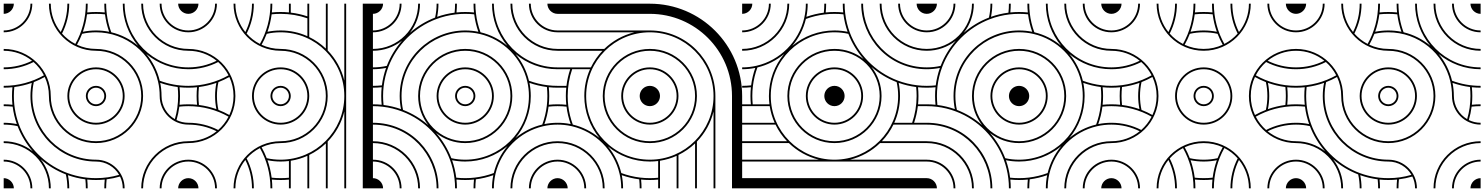

<svg xmlns="http://www.w3.org/2000/svg" viewBox="-20 -1020 8040 1040"><path d="M55 0C55 -30 30 -55 0 -55V0ZM1000 -55C970 -55 945 -30 945 0H1000ZM1000 -1000H945C945 -970 970 -945 1000 -945ZM55 -1000H0V-945C30 -945 55 -970 55 -1000ZM1000 -655C809.6 -655 655 -809.6 655 -1000H645C645 -913.4 676.1 -834 727.7 -772.3C686.3 -807 636.9 -832.4 582.7 -845.3C564.8 -893.5 555 -945.6 555 -1000H545C545 -984 545.8 -968.2 547.4 -952.6C531.8 -954.2 516 -955 500 -955C484 -955 468.1 -954.2 452.6 -952.6C454.2 -968.1 455 -984 455 -1000H445C445 -920.8 424.3 -846.5 388 -782.1C360.6 -796.2 336.2 -815.3 316 -838.2C340.9 -886.8 355 -941.8 355 -1000H345C345 -944.9 332.1 -892.8 309 -846.5C275.2 -888.6 255 -941.9 255 -1000H245C245 -859.2 359.2 -745 500 -745C635.2 -745 745 -635.2 745 -500C745 -364.8 635.2 -255 500 -255C364.8 -255 255 -364.8 255 -500C255 -640.8 140.8 -755 0 -755V-745C58.1 -745 111.4 -724.8 153.5 -691C107.2 -667.9 55.1 -655 0 -655V-645C58.2 -645 113.2 -659.1 161.8 -684C184.7 -663.8 203.8 -639.4 217.9 -612C153.5 -575.7 79.2 -555 0 -555V-545C16 -545 31.8 -545.8 47.4 -547.4C45.8 -531.9 45 -516 45 -500C45 -484 45.8 -468.1 47.4 -452.6C31.8 -454.2 16 -455 0 -455V-445C16.4 -445 32.7 -444.1 48.6 -442.4C52.8 -409.7 60.4 -378 71.1 -347.9C48.1 -352.5 24.3 -355 0 -355V-345C25.8 -345 51 -342.2 75.2 -336.8C94.6 -286.4 122.7 -240.3 157.6 -200.4C114.2 -234.6 59.5 -255 0 -255V-245C135.2 -245 245 -135.2 245 0H255C255 -59.5 234.6 -114.2 200.4 -157.6C240.3 -122.7 286.4 -94.6 336.8 -75.2C342.2 -51 345 -25.8 345 0H355C355 -24.3 352.5 -48.1 347.9 -71.1C378 -60.4 409.7 -52.8 442.4 -48.6C444.1 -32.7 445 -16.4 445 0H455C455 -16 454.2 -31.8 452.6 -47.4C468.1 -45.8 484 -45 500 -45C516 -45 531.9 -45.8 547.4 -47.4C545.8 -31.9 545 -16 545 0H555C555 -16.4 555.9 -32.7 557.6 -48.6C582.5 -51.8 606.7 -56.9 630.2 -63.9C639.7 -44.6 645 -22.9 645 0H655C655 -85.6 585.6 -155 500 -155C309.6 -155 155 -309.6 155 -500C155 -525.8 157.8 -551 163.2 -575.2C183.7 -583.1 203.4 -592.4 222.3 -603C236.9 -571.7 245 -536.8 245 -500C245 -359.2 359.2 -245 500 -245C640.8 -245 755 -359.2 755 -500C755 -640.8 640.8 -755 500 -755C463.2 -755 428.3 -763.1 397 -777.7C407.6 -796.6 416.9 -816.3 424.8 -836.8C449 -842.2 474.2 -845 500 -845C663.8 -845 801 -730.7 836.2 -577.6C842 -552.7 845 -526.7 845 -500C845 -414.4 914.4 -345 1000 -345V-355C977.1 -355 955.4 -360.3 936.1 -369.8C943.1 -393.3 948.2 -417.5 951.4 -442.4C967.3 -444.1 983.6 -445 1000 -445V-455C984 -455 968.1 -454.2 952.6 -452.6C954.2 -468.2 955 -484 955 -500C955 -516 954.2 -531.9 952.6 -547.4C968.1 -545.8 984 -545 1000 -545V-555C945.6 -555 893.5 -564.8 845.3 -582.7C832.4 -636.9 807 -686.3 772.3 -727.7C833.9 -676.1 913.4 -645 1000 -645ZM1000 -155C914.4 -155 845 -85.6 845 0H855C855 -80 920 -145 1000 -145ZM1000 -255C859.2 -255 745 -140.8 745 0H755C755 -135.2 864.8 -245 1000 -245ZM155 0C155 -85.6 85.6 -155 0 -155V-145C80 -145 145 -80 145 0ZM155 -1000H145C145 -920 80 -855 0 -855V-845C85.6 -845 155 -914.4 155 -1000ZM1000 -855C920 -855 855 -920 855 -1000H845C845 -914.4 914.4 -845 1000 -845ZM1000 -755C864.8 -755 755 -864.8 755 -1000H745C745 -859.2 859.2 -745 1000 -745ZM555 -500C555 -530.4 530.4 -555 500 -555C469.6 -555 445 -530.4 445 -500C445 -469.6 469.6 -445 500 -445C530.4 -445 555 -469.6 555 -500ZM545 -500C545 -475.2 524.8 -455 500 -455C475.2 -455 455 -475.2 455 -500C455 -524.8 475.2 -545 500 -545C524.8 -545 545 -524.8 545 -500ZM655 -500C655 -585.6 585.6 -655 500 -655C414.4 -655 345 -585.6 345 -500C345 -414.4 414.4 -345 500 -345C585.6 -345 655 -414.4 655 -500ZM645 -500C645 -420 580 -355 500 -355C420 -355 355 -420 355 -500C355 -580 420 -645 500 -645C580 -645 645 -580 645 -500ZM625.3 -72.9C585.6 -61.3 543.5 -55 500 -55C254.4 -55 55 -254.4 55 -500C55 -516.4 55.9 -532.7 57.6 -548.6C90.3 -552.8 122 -560.4 152.1 -571.1C147.5 -548.1 145 -524.3 145 -500C145 -304 304 -145 500 -145C553.5 -145 600.2 -116 625.3 -72.9ZM571.1 -847.9C548.1 -852.5 524.3 -855 500 -855C475.7 -855 451.9 -852.5 428.9 -847.9C439.6 -878 447.2 -909.7 451.4 -942.4C467.3 -944.1 483.6 -945 500 -945C516.4 -945 532.7 -944.1 548.6 -942.4C552.8 -909.7 560.4 -878 571.1 -847.9ZM945 -500C945 -456.5 938.7 -414.4 927.1 -374.7C884 -399.8 855 -446.5 855 -500C855 -524.3 852.5 -548.1 847.9 -571.1C878 -560.4 909.7 -552.8 942.4 -548.6C944.1 -532.7 945 -516.4 945 -500Z M1055 0C1055 -30.4 1030.4 -55 1000 -55V0ZM1055 -1000H1000V-945C1030.4 -945 1055 -969.6 1055 -1000ZM2000 -1000H1945V0H2000ZM1555 -500C1555 -530.4 1530.4 -555 1500 -555C1468.7 -555 1445 -530.2 1445 -500C1445 -469.6 1469.6 -445 1500 -445C1530.4 -445 1555 -469.6 1555 -500ZM1545 -500C1545 -475.2 1524.8 -455 1500 -455C1475.2 -455 1455 -475.2 1455 -500C1455 -525 1474.1 -545 1500 -545C1524.8 -545 1545 -524.8 1545 -500ZM1655 -500C1655 -585.6 1585.6 -655 1500 -655C1413.5 -655 1345 -585.5 1345 -500C1345 -414.4 1414.4 -345 1500 -345C1585.6 -345 1655 -414.4 1655 -500ZM1645 -500C1645 -420 1580 -355 1500 -355C1420 -355 1355 -420 1355 -500C1355 -580.1 1418.9 -645 1500 -645C1580 -645 1645 -580 1645 -500ZM1845 -500C1845 -309.6 1690.4 -155 1500 -155C1474.2 -155 1449 -157.8 1424.8 -163.2C1416.9 -183.7 1407.6 -203.4 1397 -222.3C1428.3 -236.9 1463.2 -245 1500 -245C1640.8 -245 1755 -359.2 1755 -500C1755 -640.8 1640.8 -755 1500 -755C1463.1 -755 1428.2 -763.1 1396.9 -777.5C1407.6 -796.5 1416.9 -816.3 1424.8 -836.8C1449 -842.2 1473.2 -845 1500 -845C1690.4 -845 1845 -690.4 1845 -500ZM1855 -1000H1845V-584C1829.9 -646.3 1798.2 -702.3 1755 -746.9V-1000H1745V-756.8C1718.6 -782.1 1688.2 -803.3 1655 -819.4V-1000H1645V-931.4C1616.2 -941.1 1586.1 -948 1555 -951.7V-1000H1545V-952.8C1530.2 -954.3 1515.2 -955 1500 -955C1483.1 -955 1468 -954.2 1452.6 -952.6C1454.2 -968.2 1455 -984 1455 -1000H1445C1445 -920.7 1424.3 -846.3 1387.9 -781.9C1360.5 -796 1336.1 -815.1 1315.9 -838C1340.9 -886.6 1355 -941.7 1355 -1000H1345C1345 -944.8 1332 -892.6 1308.9 -846.3C1275.1 -888.3 1255 -941.8 1255 -1000H1245C1245 -859.3 1358.2 -745 1500 -745C1635.2 -745 1745 -635.2 1745 -500C1745 -364.8 1635.2 -255 1500 -255C1359.2 -255 1245 -140.8 1245 0H1255C1255 -58.1 1275.2 -111.4 1309 -153.5C1332.1 -107.2 1345 -55.1 1345 0H1355C1355 -58.2 1340.9 -113.2 1316 -161.8C1336.2 -184.7 1360.6 -203.8 1388 -217.9C1424.3 -153.5 1445 -79.2 1445 0H1455C1455 -16 1454.2 -31.9 1452.6 -47.4C1468.1 -45.8 1484 -45 1500 -45C1515.2 -45 1530.2 -45.7 1545 -47.2V0H1555V-149.2C1586.6 -154.2 1616.8 -163.2 1645 -175.9V0H1655V-180.6C1688.2 -196.7 1718.6 -217.9 1745 -243.2V0H1755V-253.1C1798.2 -297.7 1829.9 -353.7 1845 -416V0H1855V-500ZM1545 -147.8V-57.2C1530.2 -55.8 1515.2 -55 1500 -55C1483.6 -55 1467.3 -55.9 1451.4 -57.6C1447.2 -90.3 1439.6 -122 1428.9 -152.1C1451.9 -147.5 1475.7 -145 1500 -145C1515.2 -145 1530.3 -146 1545 -147.8ZM1645 -920.8V-824.1C1600.7 -844 1551.6 -855 1500 -855C1474.8 -855 1451.7 -852.5 1428.9 -847.9C1439.6 -878 1447.2 -909.7 1451.4 -942.4C1467.2 -944.1 1482.6 -945 1500 -945C1550.8 -945 1599.5 -936.5 1645 -920.8ZM1155 -1000H1145C1145 -920 1080 -855 1000 -855V-845C1085.6 -845 1155 -914.4 1155 -1000ZM1155 0C1155 -85.6 1085.6 -155 1000 -155V-145C1080 -145 1145 -80 1145 0ZM1255 -500C1255 -640.8 1140.8 -755 1000 -755V-745C1058.1 -745 1111.4 -724.8 1153.4 -691C1107.2 -667.9 1055.1 -655 1000 -655V-645C1058.2 -645 1113.2 -659.1 1161.8 -684C1184.7 -663.8 1203.8 -639.4 1217.9 -612C1153.5 -575.7 1079.2 -555 1000 -555V-545C1016 -545 1031.9 -545.8 1047.4 -547.4C1045.8 -531.9 1045 -516 1045 -500C1045 -484 1045.8 -468.1 1047.4 -452.6C1031.9 -454.2 1016 -455 1000 -455V-445C1079.2 -445 1153.5 -424.3 1217.9 -388C1203.8 -360.6 1184.7 -336.2 1161.8 -316C1113.2 -340.9 1058.2 -355 1000 -355V-345C1055.1 -345 1107.2 -332.1 1153.4 -309C1111.4 -275.2 1058.1 -255 1000 -255V-245C1140.8 -245 1255 -359.2 1255 -500ZM1245 -500C1245 -463.2 1236.9 -428.3 1222.3 -397C1203.4 -407.6 1183.7 -416.9 1163.2 -424.8C1157.8 -449 1155 -474.2 1155 -500C1155 -525.8 1157.8 -551 1163.2 -575.2C1183.7 -583.1 1203.4 -592.4 1222.3 -603C1236.9 -571.7 1245 -536.8 1245 -500ZM1152.1 -571.1C1147.5 -548.1 1145 -524.3 1145 -500C1145 -475.7 1147.5 -451.9 1152.1 -428.9C1122 -439.6 1090.3 -447.2 1057.6 -451.4C1055.9 -467.3 1055 -483.6 1055 -500C1055 -516.4 1055.9 -532.7 1057.6 -548.6C1090.3 -552.8 1122 -560.4 1152.1 -571.1Z M2945 -1000C2945 -970 2970 -945 3000 -945V-1000ZM2000 -945C2030 -945 2055 -970 2055 -1000H2000ZM2000 0H2055C2055 -30 2030 -55 2000 -55ZM2945 0H3000V-55C2970 -55 2945 -30 2945 0ZM2000 -445C2018 -445 2035.3 -444 2052.5 -441.9C2088.9 -437.6 2124 -429 2157.2 -416.4C2282.2 -369.2 2373.6 -270.5 2416.4 -157.2C2429 -124 2437.6 -88.9 2441.9 -52.5C2444 -35.3 2445 -18 2445 0H2455C2455 -16 2454.2 -31.9 2452.6 -47.4C2468.1 -45.8 2484 -45 2500 -45C2516 -45 2531.9 -45.8 2547.4 -47.4C2545.8 -31.9 2545 -16 2545 0H2555C2555 -16 2555.9 -32.7 2557.6 -48.6C2590.3 -52.8 2622 -60.4 2652.1 -71.1C2646.6 -44 2645 -22 2645 0H2655C2655 -23 2656.9 -47.4 2663.8 -77.8C2693.7 -205.7 2794.2 -306.7 2922.2 -336.2C2947.2 -342 2973 -345 3000 -345V-355C2976 -355 2951.9 -352.5 2928.9 -347.9C2939.6 -378 2947.2 -409.7 2951.4 -442.4C2967.3 -444.1 2984 -445 3000 -445V-455C2984 -455 2968.1 -454.2 2952.6 -452.6C2954.2 -468.1 2955 -484 2955 -500C2955 -516 2954.2 -531.9 2952.6 -547.4C2968.1 -545.8 2984 -545 3000 -545V-555C2982 -555 2964.7 -556 2947.5 -558.1C2912 -562.3 2877.8 -570.6 2845.3 -582.7C2832.4 -636.7 2807.1 -686 2772.6 -727.3C2833.5 -676.2 2912 -645 3000 -645V-655C2805 -655 2655 -815 2655 -1000H2645C2645 -915 2675.8 -834.5 2727.9 -772.1C2686.5 -806.9 2637 -832.3 2582.7 -845.3C2570.6 -877.8 2562.3 -912 2558.1 -947.5C2556 -964.7 2555 -982 2555 -1000H2545C2545 -984 2545.8 -968.1 2547.4 -952.6C2531.9 -954.2 2516 -955 2500 -955C2484 -955 2468.1 -954.2 2452.6 -952.6C2454.2 -968.1 2455 -984 2455 -1000H2445C2445 -984 2444.1 -967.3 2442.4 -951.4C2409.7 -947.2 2378 -939.6 2347.9 -928.9C2352.5 -951.9 2355 -976 2355 -1000H2345C2345 -974 2342.2 -949 2336.8 -924.8C2286.4 -905.4 2240.3 -877.3 2200.4 -842.4C2234.6 -885.8 2255 -941 2255 -1000H2245C2245 -865 2135 -755 2000 -755V-745C2059 -745 2114.2 -765.4 2157.6 -799.6C2122.7 -759.7 2094.6 -713.6 2075.2 -663.2C2051 -657.8 2026 -655 2000 -655V-645C2024 -645 2048.1 -647.5 2071.1 -652.1C2060.4 -622 2052.8 -590.3 2048.6 -557.6C2032.7 -555.9 2016 -555 2000 -555V-545C2016 -545 2031.9 -545.8 2047.4 -547.4C2045.8 -531.9 2045 -516 2045 -500C2045 -484 2045.8 -468.1 2047.4 -452.6C2031.9 -454.2 2016 -455 2000 -455ZM2845 -1000C2845 -914 2914 -845 3000 -845V-855C2920 -855 2855 -920 2855 -1000ZM2745 -1000C2745 -859 2859 -745 3000 -745V-755C2865 -755 2755 -865 2755 -1000ZM2000 -845C2086 -845 2155 -914 2155 -1000H2145C2145 -920 2080 -855 2000 -855ZM2000 -145C2080 -145 2145 -80 2145 0H2155C2155 -86 2086 -155 2000 -155ZM2000 -245C2135 -245 2245 -135 2245 0H2255C2255 -141 2141 -255 2000 -255ZM2000 -345C2200 -345 2345 -181 2345 0H2355C2355 -187 2206 -355 2000 -355ZM2845 0H2855C2855 -80 2920 -145 3000 -145V-155C2914 -155 2845 -86 2845 0ZM2745 0H2755C2755 -135 2865 -245 3000 -245V-255C2859 -255 2745 -141 2745 0ZM2455 -500C2455 -524.8 2475.2 -545 2500 -545C2524.8 -545 2545 -524.8 2545 -500C2545 -475.2 2524.8 -455 2500 -455C2475.2 -455 2455 -475.2 2455 -500ZM2445 -500C2445 -469.6 2469.6 -445 2500 -445C2530.4 -445 2555 -469.6 2555 -500C2555 -530.4 2530.4 -555 2500 -555C2469.6 -555 2445 -530.4 2445 -500ZM2355 -500C2355 -580 2420 -645 2500 -645C2580 -645 2645 -580 2645 -500C2645 -420 2580 -355 2500 -355C2420 -355 2355 -420 2355 -500ZM2345 -500C2345 -414.4 2414.4 -345 2500 -345C2585.6 -345 2655 -414.4 2655 -500C2655 -585.6 2585.6 -655 2500 -655C2414.4 -655 2345 -585.6 2345 -500ZM2255 -500C2255 -635.2 2364.8 -745 2500 -745C2635.2 -745 2745 -635.2 2745 -500C2745 -364.8 2635.2 -255 2500 -255C2364.8 -255 2255 -364.8 2255 -500ZM2155 -500C2155 -695.4 2314.5 -845 2500 -845C2526.8 -845 2552.8 -842 2577.8 -836.2C2705.8 -806.7 2806.7 -705.8 2836.2 -577.8C2842 -552.8 2845 -526.8 2845 -500C2845 -304.6 2685.5 -155 2500 -155C2474.2 -155 2449 -157.8 2424.8 -163.2C2405.9 -212.4 2377.9 -258.9 2342.2 -299.7C2385.6 -265.5 2440.4 -245 2500 -245C2640.8 -245 2755 -359.2 2755 -500C2755 -640.8 2640.8 -755 2500 -755C2359.2 -755 2245 -640.8 2245 -500C2245 -440.5 2265.4 -385.8 2299.6 -342.4C2260.4 -376.7 2214.6 -405 2163.2 -424.8C2157.8 -449 2155 -474.2 2155 -500ZM2772.4 -272.3C2823.6 -333.2 2855 -412.1 2855 -500C2855 -524.3 2852.5 -548.1 2847.9 -571.1C2878 -560.4 2909.7 -552.8 2942.4 -548.6C2944.1 -532.7 2945 -516.4 2945 -500C2945 -482.2 2944 -464.7 2941.9 -447.5C2937.7 -412 2929.4 -377.8 2917.3 -345.3C2863.1 -332.4 2813.7 -306.9 2772.4 -272.3ZM2428.9 -152.1C2451.9 -147.5 2475.7 -145 2500 -145C2585.7 -145 2666 -176 2728.5 -228.4C2693.5 -186.9 2667.9 -137.2 2654.7 -82.7C2622.2 -70.6 2588 -62.3 2552.5 -58.1C2535.3 -56 2517.8 -55 2500 -55C2483.6 -55 2467.3 -55.9 2451.4 -57.6C2447.2 -90.3 2439.6 -122 2428.9 -152.1ZM2055 -500C2055 -517.8 2056 -535.3 2058.1 -552.5C2062.4 -588.9 2071 -624 2083.6 -657.2C2128.7 -776.4 2223.6 -871.3 2342.8 -916.4C2376 -929 2411.1 -937.6 2447.5 -941.9C2464.7 -944 2482.2 -945 2500 -945C2516.4 -945 2532.7 -944.1 2548.6 -942.4C2552.8 -909.7 2560.4 -878 2571.1 -847.9C2548.1 -852.5 2524.3 -855 2500 -855C2309.1 -855 2145 -701 2145 -500C2145 -475.7 2147.5 -451.9 2152.1 -428.9C2122 -439.6 2090.3 -447.2 2057.6 -451.4C2055.9 -467.3 2055 -483.6 2055 -500Z M3000 -55V0H3055C3055 -30 3030 -55 3000 -55ZM3000 -855V-845H3416C3353.7 -829.9 3297.7 -798.2 3253.1 -755H3000V-745H3243.2C3217.9 -718.6 3196.7 -688.2 3180.6 -655H3000V-645H3068.6C3058.9 -616.2 3052 -586.1 3048.3 -555H3000V-545H3047.2C3045.7 -530.2 3045 -515.2 3045 -500C3045 -483.1 3045.8 -468 3047.4 -452.6C3031.8 -454.2 3016 -455 3000 -455V-445C3016.4 -445 3032.7 -444.1 3048.6 -442.4C3052.8 -409.7 3060.4 -378 3071.1 -347.9C3044 -353.4 3021.7 -355 3000 -355V-345C3023.3 -345 3047.4 -343.1 3077.8 -336.2C3205.7 -306.3 3306.7 -205.8 3336.2 -77.8C3342 -52.8 3345 -26.8 3345 0H3355C3355 -24.3 3352.5 -48.1 3347.9 -71.1C3378 -60.4 3409.7 -52.8 3442.4 -48.6C3444.1 -32.7 3445 -16.4 3445 0H3455C3455 -16 3454.2 -31.9 3452.6 -47.4C3468.1 -45.8 3484 -45 3500 -45C3515.2 -45 3530.2 -45.7 3545 -47.2V0H3555V-149.2C3586.6 -154.2 3616.8 -163.2 3645 -175.9V0H3655V-180.6C3688.2 -196.7 3718.6 -217.9 3745 -243.2V0H3755V-253.1C3798.2 -297.7 3829.9 -353.7 3845 -416V0H3855V-500C3855 -696 3696 -855 3500 -855ZM3000 -155V-145C3080 -145 3145 -80 3145 0H3155C3155 -85.6 3085.6 -155 3000 -155ZM3000 -255V-245C3135.2 -245 3245 -135.2 3245 0H3255C3255 -140.8 3140.8 -255 3000 -255ZM3500 -555C3469.6 -555 3445 -530.4 3445 -500C3445 -469.6 3469.6 -445 3500 -445C3530.4 -445 3555 -469.6 3555 -500C3555 -530.4 3530.4 -555 3500 -555ZM3500 -655C3414.4 -655 3345 -585.6 3345 -500C3345 -414.4 3414.4 -345 3500 -345C3585.6 -345 3655 -414.4 3655 -500C3655 -585.6 3585.6 -655 3500 -655ZM3500 -645C3580 -645 3645 -580 3645 -500C3645 -420 3580 -355 3500 -355C3420 -355 3355 -420 3355 -500C3355 -580 3420 -645 3500 -645ZM3500 -755C3359.2 -755 3245 -640.8 3245 -500C3245 -359.2 3359.2 -245 3500 -245C3640.8 -245 3755 -359.2 3755 -500C3755 -640.8 3640.8 -755 3500 -755ZM3500 -745C3635.2 -745 3745 -635.2 3745 -500C3745 -364.8 3635.2 -255 3500 -255C3364.8 -255 3255 -364.8 3255 -500C3255 -635.2 3364.8 -745 3500 -745ZM3000 -1000V-945H3500C3745.6 -945 3945 -745.6 3945 -500V0H4000V-500C4000 -776 3776 -1000 3500 -1000ZM3273.1 -226.6C3334 -175.9 3412.5 -145 3500 -145C3515.2 -145 3530.3 -146 3545 -147.8V-57.2C3530.2 -55.8 3515.2 -55 3500 -55C3482.2 -55 3464.7 -56 3447.5 -58.1C3412 -62.3 3377.8 -70.6 3345.3 -82.7C3332.5 -136.5 3307.4 -185.4 3273.1 -226.6ZM3079.2 -645H3175.9C3156 -600.7 3145 -551.6 3145 -500C3145 -414.5 3175.6 -334.7 3227.3 -272.4C3186 -306.9 3136.7 -332.2 3082.7 -345.3C3070.6 -377.8 3062.3 -412 3058.1 -447.5C3056 -464.7 3055 -481.2 3055 -500C3055 -550.8 3063.5 -599.5 3079.2 -645ZM3500 -845C3690.4 -845 3845 -690.4 3845 -500C3845 -309.6 3690.4 -155 3500 -155C3304.6 -155 3155 -313.5 3155 -500C3155 -690.4 3309.6 -845 3500 -845Z M4000 -945C4030.4 -945 4055 -969.6 4055 -1000H4000ZM5000 -945V-1000H4945C4945 -969.6 4969.6 -945 5000 -945ZM5000 -145V-155H4584C4646.3 -170.1 4702.3 -201.8 4746.9 -245H5000V-255H4756.8C4782.1 -281.4 4803.3 -311.8 4819.4 -345H5000V-355H4931.4C4941.1 -383.8 4948 -413.9 4951.7 -445H5000V-455H4952.8C4954.3 -469.8 4955 -484.8 4955 -500C4955 -516 4954.2 -531.9 4952.6 -547.4C4968.1 -545.8 4984 -545 5000 -545V-555C4982.2 -555 4964.7 -556 4947.5 -558.1C4911.1 -562.4 4876 -571 4842.8 -583.6C4717.8 -630.8 4626.4 -729.5 4583.6 -842.8C4571 -876 4562.4 -911.1 4558.1 -947.5C4556 -964.7 4555 -982.2 4555 -1000H4545C4545 -984 4545.8 -968.1 4547.4 -952.6C4531.9 -954.2 4516 -955 4500 -955C4484 -955 4468.1 -954.2 4452.6 -952.6C4454.2 -968.1 4455 -984 4455 -1000H4445C4445 -983.6 4444.1 -967.3 4442.4 -951.4C4409.7 -947.2 4378 -939.6 4347.9 -928.9C4353.4 -956 4355 -978.3 4355 -1000H4345C4345 -976.7 4343.1 -952.6 4336.2 -922.2C4306.3 -794.3 4205.8 -693.3 4077.8 -663.8C4052.8 -658 4026.8 -655 4000 -655V-645C4024.3 -645 4048.1 -647.5 4071.1 -652.1C4060.4 -622 4052.8 -590.3 4048.6 -557.6C4032.7 -555.9 4016.4 -555 4000 -555V-545C4016 -545 4031.9 -545.8 4047.4 -547.4C4045.8 -531.9 4045 -516 4045 -500C4045 -484.8 4045.7 -469.8 4047.2 -455H4000V-445H4149.2C4154.2 -413.4 4163.2 -383.2 4175.9 -355H4000V-345H4180.6C4196.7 -311.8 4217.9 -281.4 4243.2 -255H4000V-245H4253.1C4297.7 -201.8 4353.7 -170.1 4416 -155H4000V-145H4500ZM5000 0V-55H4000V0ZM5000 -845V-855C4920 -855 4855 -920 4855 -1000H4845C4845 -914.4 4914.4 -845 5000 -845ZM5000 -745V-755C4864.8 -755 4755 -864.8 4755 -1000H4745C4745 -859.2 4859.2 -745 5000 -745ZM5000 -645V-655C4799.9 -655 4655 -818.8 4655 -1000H4645C4645 -813.5 4794.1 -645 5000 -645ZM4000 -845C4085.6 -845 4155 -914.4 4155 -1000H4145C4145 -920 4080 -855 4000 -855ZM4000 -745C4140.8 -745 4255 -859.2 4255 -1000H4245C4245 -864.8 4135.2 -755 4000 -755ZM4500 -445C4530.4 -445 4555 -469.6 4555 -500C4555 -530.4 4530.4 -555 4500 -555C4469.6 -555 4445 -530.4 4445 -500C4445 -469.6 4469.6 -445 4500 -445ZM4500 -345C4585.6 -345 4655 -414.4 4655 -500C4655 -585.6 4585.6 -655 4500 -655C4414.4 -655 4345 -585.6 4345 -500C4345 -414.4 4414.4 -345 4500 -345ZM4500 -355C4420 -355 4355 -420 4355 -500C4355 -580 4420 -645 4500 -645C4580 -645 4645 -580 4645 -500C4645 -420 4580 -355 4500 -355ZM4500 -155C4309.6 -155 4155 -309.6 4155 -500C4155 -695.4 4314.5 -845 4500 -845C4525.8 -845 4551 -842.2 4575.2 -836.8C4594.1 -787.6 4622.1 -741.1 4657.8 -700.3C4614.4 -734.5 4559.6 -755 4500 -755C4359.2 -755 4245 -640.8 4245 -500C4245 -359.2 4359.2 -245 4500 -245C4640.8 -245 4755 -359.2 4755 -500C4755 -559.5 4734.6 -614.2 4700.4 -657.6C4739.6 -623.3 4785.4 -595 4836.8 -575.2C4842.2 -551 4845 -525.8 4845 -500C4845 -309.6 4690.4 -155 4500 -155ZM4500 -255C4364.8 -255 4255 -364.8 4255 -500C4255 -635.2 4364.8 -745 4500 -745C4635.2 -745 4745 -635.2 4745 -500C4745 -364.8 4635.2 -255 4500 -255ZM4271.5 -771.6C4306.5 -813.1 4332.1 -862.8 4345.3 -917.3C4377.8 -929.4 4412 -937.7 4447.5 -941.9C4464.7 -944 4482.2 -945 4500 -945C4516.4 -945 4532.7 -944.1 4548.6 -942.4C4552.8 -909.7 4560.4 -878 4571.1 -847.9C4548.1 -852.5 4524.3 -855 4500 -855C4414.3 -855 4334 -824 4271.5 -771.6ZM4147.8 -455H4057.2C4055.8 -469.8 4055 -484.8 4055 -500C4055 -517.8 4056 -535.3 4058.1 -552.5C4062.3 -588 4070.6 -622.2 4082.7 -654.7C4136.9 -667.6 4186.3 -693.1 4227.6 -727.7C4176.4 -666.8 4145 -587.9 4145 -500C4145 -484.8 4146 -469.7 4147.8 -455ZM4920.8 -355H4824.1C4844 -399.3 4855 -448.4 4855 -500C4855 -524.3 4852.5 -548.1 4847.9 -571.1C4878 -560.4 4909.7 -552.8 4942.4 -548.6C4944.1 -532.7 4945 -516.4 4945 -500C4945 -449.2 4936.5 -400.5 4920.8 -355Z M5945 -1000C5945 -970 5970 -945 6000 -945V-1000ZM5000 -945C5030 -945 5055 -970 5055 -1000H5000ZM5000 0H5055C5055 -30 5030 -55 5000 -55ZM5945 0H6000V-55C5970 -55 5945 -30 5945 0ZM5000 -445C5018 -445 5035.3 -444 5052.5 -441.9C5088.9 -437.6 5124 -429 5157.2 -416.4C5282.2 -369.2 5373.6 -270.5 5416.4 -157.2C5429 -124 5437.6 -88.9 5441.9 -52.5C5444 -35.3 5445 -18 5445 0H5455C5455 -16 5454.2 -31.9 5452.6 -47.4C5468.1 -45.8 5484 -45 5500 -45C5516 -45 5531.9 -45.8 5547.4 -47.4C5545.8 -31.9 5545 -16 5545 0H5555C5555 -16 5555.9 -32.7 5557.6 -48.6C5590.3 -52.8 5622 -60.4 5652.1 -71.1C5646.6 -44 5645 -22 5645 0H5655C5655 -23 5656.9 -47.4 5663.8 -77.8C5693.7 -205.7 5794.2 -306.7 5922.2 -336.2C5947.2 -342 5973 -345 6000 -345V-355C5976 -355 5951.9 -352.5 5928.9 -347.9C5939.6 -378 5947.2 -409.7 5951.4 -442.4C5967.3 -444.1 5984 -445 6000 -445V-455C5984 -455 5968.1 -454.2 5952.6 -452.6C5954.2 -468.1 5955 -484 5955 -500C5955 -516 5954.2 -531.9 5952.6 -547.4C5968.1 -545.8 5984 -545 6000 -545V-555C5982 -555 5964.7 -556 5947.5 -558.1C5912 -562.3 5877.8 -570.6 5845.3 -582.7C5832.4 -636.7 5807.1 -686 5772.6 -727.3C5833.5 -676.2 5912 -645 6000 -645V-655C5805 -655 5655 -815 5655 -1000H5645C5645 -915 5675.8 -834.5 5727.9 -772.1C5686.5 -806.9 5637 -832.3 5582.7 -845.3C5570.6 -877.8 5562.3 -912 5558.1 -947.5C5556 -964.7 5555 -982 5555 -1000H5545C5545 -984 5545.8 -968.1 5547.4 -952.6C5531.9 -954.2 5516 -955 5500 -955C5484 -955 5468.1 -954.2 5452.6 -952.6C5454.2 -968.1 5455 -984 5455 -1000H5445C5445 -984 5444.1 -967.3 5442.4 -951.4C5409.7 -947.2 5378 -939.6 5347.9 -928.9C5352.5 -951.9 5355 -976 5355 -1000H5345C5345 -974 5342.2 -949 5336.8 -924.8C5286.4 -905.4 5240.3 -877.3 5200.4 -842.4C5234.6 -885.8 5255 -941 5255 -1000H5245C5245 -865 5135 -755 5000 -755V-745C5059 -745 5114.2 -765.4 5157.6 -799.6C5122.7 -759.7 5094.6 -713.6 5075.2 -663.2C5051 -657.8 5026 -655 5000 -655V-645C5024 -645 5048.1 -647.5 5071.1 -652.1C5060.4 -622 5052.8 -590.3 5048.6 -557.6C5032.7 -555.9 5016 -555 5000 -555V-545C5016 -545 5031.9 -545.8 5047.4 -547.4C5045.8 -531.9 5045 -516 5045 -500C5045 -484 5045.8 -468.1 5047.4 -452.6C5031.9 -454.2 5016 -455 5000 -455ZM5845 -1000C5845 -914 5914 -845 6000 -845V-855C5920 -855 5855 -920 5855 -1000ZM5745 -1000C5745 -859 5859 -745 6000 -745V-755C5865 -755 5755 -865 5755 -1000ZM5000 -845C5086 -845 5155 -914 5155 -1000H5145C5145 -920 5080 -855 5000 -855ZM5000 -145C5080 -145 5145 -80 5145 0H5155C5155 -86 5086 -155 5000 -155ZM5000 -245C5135 -245 5245 -135 5245 0H5255C5255 -141 5141 -255 5000 -255ZM5000 -345C5200 -345 5345 -181 5345 0H5355C5355 -187 5206 -355 5000 -355ZM5845 0H5855C5855 -80 5920 -145 6000 -145V-155C5914 -155 5845 -86 5845 0ZM5745 0H5755C5755 -135 5865 -245 6000 -245V-255C5859 -255 5745 -141 5745 0ZM5445 -500C5445 -469.6 5469.6 -445 5500 -445C5530.4 -445 5555 -469.6 5555 -500C5555 -530.4 5530.4 -555 5500 -555C5469.6 -555 5445 -530.4 5445 -500ZM5355 -500C5355 -580 5420 -645 5500 -645C5580 -645 5645 -580 5645 -500C5645 -420 5580 -355 5500 -355C5420 -355 5355 -420 5355 -500ZM5345 -500C5345 -414.4 5414.4 -345 5500 -345C5585.6 -345 5655 -414.4 5655 -500C5655 -585.6 5585.6 -655 5500 -655C5414.4 -655 5345 -585.6 5345 -500ZM5255 -500C5255 -635.2 5364.8 -745 5500 -745C5635.2 -745 5745 -635.2 5745 -500C5745 -364.8 5635.2 -255 5500 -255C5364.8 -255 5255 -364.8 5255 -500ZM5155 -500C5155 -695.4 5314.5 -845 5500 -845C5526.8 -845 5552.8 -842 5577.8 -836.2C5705.8 -806.7 5806.7 -705.8 5836.2 -577.8C5842 -552.8 5845 -526.8 5845 -500C5845 -304.6 5685.5 -155 5500 -155C5474.2 -155 5449 -157.8 5424.8 -163.2C5405.9 -212.4 5377.9 -258.9 5342.2 -299.7C5385.6 -265.5 5440.4 -245 5500 -245C5640.8 -245 5755 -359.2 5755 -500C5755 -640.8 5640.8 -755 5500 -755C5359.2 -755 5245 -640.8 5245 -500C5245 -440.5 5265.4 -385.8 5299.6 -342.4C5260.4 -376.7 5214.6 -405 5163.2 -424.8C5157.8 -449 5155 -474.2 5155 -500ZM5772.4 -272.3C5823.6 -333.2 5855 -412.1 5855 -500C5855 -524.3 5852.5 -548.1 5847.9 -571.1C5878 -560.4 5909.7 -552.8 5942.4 -548.6C5944.1 -532.7 5945 -516.4 5945 -500C5945 -482.2 5944 -464.7 5941.9 -447.5C5937.7 -412 5929.4 -377.8 5917.3 -345.3C5863.1 -332.4 5813.7 -306.9 5772.4 -272.3ZM5428.9 -152.1C5451.9 -147.5 5475.7 -145 5500 -145C5585.7 -145 5666 -176 5728.5 -228.4C5693.5 -186.9 5667.9 -137.2 5654.7 -82.7C5622.2 -70.6 5588 -62.3 5552.5 -58.1C5535.3 -56 5517.8 -55 5500 -55C5483.6 -55 5467.3 -55.9 5451.4 -57.6C5447.2 -90.3 5439.6 -122 5428.9 -152.1ZM5055 -500C5055 -517.8 5056 -535.3 5058.1 -552.5C5062.4 -588.9 5071 -624 5083.6 -657.2C5128.7 -776.4 5223.6 -871.3 5342.8 -916.4C5376 -929 5411.1 -937.6 5447.5 -941.9C5464.7 -944 5482.2 -945 5500 -945C5516.4 -945 5532.7 -944.1 5548.6 -942.4C5552.8 -909.7 5560.4 -878 5571.1 -847.9C5548.1 -852.5 5524.3 -855 5500 -855C5309.1 -855 5145 -701 5145 -500C5145 -475.7 5147.5 -451.9 5152.1 -428.9C5122 -439.6 5090.3 -447.2 5057.6 -451.4C5055.9 -467.3 5055 -483.6 5055 -500Z M6945 -1000C6945 -970 6970 -945 7000 -945V-1000ZM6000 -945C6030 -945 6055 -970 6055 -1000H6000ZM6000 0H6055C6055 -30 6030 -55 6000 -55ZM6945 0H7000V-55C6970 -55 6945 -30 6945 0ZM6245 0H6255C6255 -58.1 6275.2 -111.4 6309 -153.5C6332.1 -107.2 6345 -55.1 6345 0H6355C6355 -58.2 6340.9 -113.2 6316 -161.8C6336.2 -184.7 6360.6 -203.8 6388 -217.9C6424.3 -153.5 6445 -79.2 6445 0H6455C6455 -16 6454.2 -31.9 6452.6 -47.4C6468.1 -45.8 6484 -45 6500 -45C6516.9 -45 6532 -45.8 6547.4 -47.4C6545.8 -31.8 6545 -16 6545 0H6555C6555 -79.3 6575.7 -153.6 6612.1 -218.1C6639.5 -204 6663.9 -184.9 6684.1 -162C6659.1 -113.4 6645 -58.3 6645 0H6655C6655 -55.2 6668 -107.4 6691.1 -153.7C6724.9 -111.7 6745 -58.2 6745 0H6755C6755 -140.7 6641.8 -255 6500 -255C6359.2 -255 6245 -140.8 6245 0ZM6845 0H6855C6855 -80 6920 -145 7000 -145V-155C6914.4 -155 6845 -85.6 6845 0ZM6000 -145C6080 -145 6145 -80 6145 0H6155C6155 -85.6 6085.6 -155 6000 -155ZM6245 -1000C6245 -859.3 6358.2 -745 6500 -745C6640.8 -745 6755 -859.2 6755 -1000H6745C6745 -941.9 6724.8 -888.6 6691 -846.5C6667.9 -892.8 6655 -944.9 6655 -1000H6645C6645 -941.8 6659.1 -886.8 6684 -838.2C6663.8 -815.3 6639.4 -796.2 6612 -782.1C6575.7 -846.5 6555 -920.8 6555 -1000H6545C6545 -984 6545.8 -968.1 6547.4 -952.6C6531.9 -954.2 6516 -955 6500 -955C6483.1 -955 6468 -954.2 6452.6 -952.6C6454.2 -968.2 6455 -984 6455 -1000H6445C6445 -920.7 6424.3 -846.3 6387.9 -781.9C6360.5 -796 6336.1 -815.1 6315.9 -838C6340.9 -886.6 6355 -941.7 6355 -1000H6345C6345 -944.8 6332 -892.6 6308.9 -846.3C6275.1 -888.3 6255 -941.8 6255 -1000ZM6000 -845C6085.6 -845 6155 -914.4 6155 -1000H6145C6145 -920 6080 -855 6000 -855ZM6845 -1000C6845 -914.4 6914.4 -845 7000 -845V-855C6920 -855 6855 -920 6855 -1000ZM6000 -245C6140.8 -245 6255 -359.2 6255 -500C6255 -640.8 6140.8 -755 6000 -755V-745C6058.1 -745 6111.4 -724.8 6153.4 -691C6107.2 -667.9 6055.1 -655 6000 -655V-645C6058.2 -645 6113.2 -659.1 6161.8 -684C6184.7 -663.8 6203.8 -639.4 6217.9 -612C6153.5 -575.7 6079.2 -555 6000 -555V-545C6016 -545 6031.9 -545.8 6047.4 -547.4C6045.8 -531.8 6045 -516 6045 -500C6045 -484 6045.8 -468.1 6047.4 -452.6C6031.9 -454.2 6016 -455 6000 -455V-445C6079.2 -445 6153.5 -424.3 6217.9 -388C6203.8 -360.6 6184.7 -336.2 6161.8 -316C6113.2 -340.9 6058.2 -355 6000 -355V-345C6055.1 -345 6107.2 -332.1 6153.4 -309C6111.4 -275.2 6058.1 -255 6000 -255ZM6745 -500C6745 -359.2 6859.2 -245 7000 -245V-255C6941.9 -255 6888.6 -275.2 6846.5 -309C6892.8 -332.1 6944.9 -345 7000 -345V-355C6941.8 -355 6886.8 -340.9 6838.2 -316C6815.3 -336.2 6796.2 -360.6 6782.1 -388C6846.5 -424.3 6920.8 -445 7000 -445V-455C6984 -455 6968.1 -454.2 6952.6 -452.6C6954.2 -468.1 6955 -484 6955 -500C6955 -516 6954.2 -531.8 6952.6 -547.4C6968.1 -545.8 6984 -545 7000 -545V-555C6920.8 -555 6846.5 -575.7 6782.1 -612C6796.2 -639.4 6815.3 -663.8 6838.2 -684C6886.8 -659.1 6941.8 -645 7000 -645V-655C6944.9 -655 6892.8 -667.9 6846.5 -691C6888.6 -724.8 6941.9 -745 7000 -745V-755C6859.2 -755 6745 -640.8 6745 -500ZM6455 -500C6455 -525 6474.1 -545 6500 -545C6524.8 -545 6545 -524.8 6545 -500C6545 -475 6525.9 -455 6500 -455C6475.2 -455 6455 -475.2 6455 -500ZM6445 -500C6445 -469.6 6469.6 -445 6500 -445C6531.3 -445 6555 -469.8 6555 -500C6555 -530.4 6530.4 -555 6500 -555C6468.7 -555 6445 -530.2 6445 -500ZM6355 -500C6355 -580.1 6418.9 -645 6500 -645C6580 -645 6645 -580 6645 -500C6645 -419.9 6581.1 -355 6500 -355C6420 -355 6355 -420 6355 -500ZM6345 -500C6345 -414.4 6414.4 -345 6500 -345C6586.5 -345 6655 -414.5 6655 -500C6655 -585.6 6585.6 -655 6500 -655C6413.5 -655 6345 -585.5 6345 -500ZM6428.9 -152.1C6451.9 -147.5 6475.7 -145 6500 -145C6525.2 -145 6548.3 -147.5 6571.1 -152.1C6560.4 -122 6552.8 -90.3 6548.6 -57.6C6532.8 -55.9 6517.4 -55 6500 -55C6483.6 -55 6467.3 -55.9 6451.4 -57.6C6447.2 -90.3 6439.6 -122 6428.9 -152.1ZM6397 -222.3C6428.3 -236.9 6463.2 -245 6500 -245C6536.9 -245 6571.8 -236.9 6603.1 -222.5C6592.4 -203.5 6583.1 -183.7 6575.2 -163.2C6551 -157.8 6526.8 -155 6500 -155C6474.2 -155 6449 -157.8 6424.8 -163.2C6416.9 -183.7 6407.6 -203.4 6397 -222.3ZM6055 -500C6055 -516.4 6055.9 -532.7 6057.6 -548.6C6090.3 -552.8 6122 -560.4 6152.1 -571.1C6147.5 -548.1 6145 -524.3 6145 -500C6145 -475.7 6147.5 -451.9 6152.1 -428.9C6122 -439.6 6090.3 -447.2 6057.6 -451.4C6055.9 -467.3 6055 -483.6 6055 -500ZM6155 -500C6155 -525.8 6157.8 -551 6163.2 -575.2C6183.7 -583.1 6203.4 -592.4 6222.3 -603C6236.9 -571.7 6245 -536.8 6245 -500C6245 -463.2 6236.9 -428.3 6222.3 -397C6203.4 -407.6 6183.7 -416.9 6163.2 -424.8C6157.8 -449 6155 -474.2 6155 -500ZM6428.9 -847.9C6439.6 -878 6447.2 -909.7 6451.4 -942.4C6467.2 -944.1 6482.6 -945 6500 -945C6516.4 -945 6532.7 -944.1 6548.6 -942.4C6552.8 -909.7 6560.4 -878 6571.1 -847.9C6548.1 -852.5 6524.3 -855 6500 -855C6474.8 -855 6451.7 -852.5 6428.9 -847.9ZM6396.9 -777.5C6407.6 -796.5 6416.9 -816.3 6424.8 -836.8C6449 -842.2 6473.2 -845 6500 -845C6525.8 -845 6551 -842.2 6575.2 -836.8C6583.1 -816.3 6592.4 -796.6 6603 -777.7C6571.7 -763.1 6536.8 -755 6500 -755C6463.1 -755 6428.2 -763.1 6396.9 -777.5ZM6755 -500C6755 -536.8 6763.1 -571.7 6777.7 -603C6796.6 -592.4 6816.3 -583.1 6836.8 -575.2C6842.2 -551 6845 -525.8 6845 -500C6845 -474.2 6842.2 -449 6836.8 -424.8C6816.3 -416.9 6796.6 -407.6 6777.7 -397C6763.1 -428.3 6755 -463.2 6755 -500ZM6847.9 -428.9C6852.5 -451.9 6855 -475.7 6855 -500C6855 -524.3 6852.5 -548.1 6847.9 -571.1C6878 -560.4 6909.7 -552.8 6942.4 -548.6C6944.1 -532.7 6945 -516.4 6945 -500C6945 -483.6 6944.1 -467.3 6942.4 -451.4C6909.7 -447.2 6878 -439.6 6847.9 -428.9Z M7055 0C7055 -30 7030 -55 7000 -55V0ZM8000 -55C7970 -55 7945 -30 7945 0H8000ZM8000 -1000H7945C7945 -970 7970 -945 8000 -945ZM7055 -1000H7000V-945C7030 -945 7055 -970 7055 -1000ZM8000 -655C7809.6 -655 7655 -809.6 7655 -1000H7645C7645 -913.4 7676.1 -834 7727.7 -772.3C7686.3 -807 7636.9 -832.4 7582.7 -845.3C7564.8 -893.5 7555 -945.6 7555 -1000H7545C7545 -984 7545.8 -968.2 7547.4 -952.6C7531.8 -954.2 7516 -955 7500 -955C7484 -955 7468.1 -954.2 7452.6 -952.6C7454.2 -968.1 7455 -984 7455 -1000H7445C7445 -920.8 7424.3 -846.5 7388 -782.1C7360.6 -796.2 7336.2 -815.3 7316 -838.2C7340.9 -886.8 7355 -941.8 7355 -1000H7345C7345 -944.9 7332.1 -892.8 7309 -846.5C7275.2 -888.6 7255 -941.9 7255 -1000H7245C7245 -859.2 7359.2 -745 7500 -745C7635.2 -745 7745 -635.2 7745 -500C7745 -364.8 7635.2 -255 7500 -255C7364.8 -255 7255 -364.8 7255 -500C7255 -640.8 7140.8 -755 7000 -755V-745C7058.1 -745 7111.4 -724.8 7153.5 -691C7107.2 -667.9 7055.1 -655 7000 -655V-645C7058.2 -645 7113.2 -659.1 7161.8 -684C7184.7 -663.8 7203.8 -639.4 7217.9 -612C7153.5 -575.7 7079.2 -555 7000 -555V-545C7016 -545 7031.8 -545.8 7047.4 -547.4C7045.8 -531.9 7045 -516 7045 -500C7045 -484 7045.8 -468.1 7047.4 -452.6C7031.8 -454.2 7016 -455 7000 -455V-445C7016.4 -445 7032.7 -444.1 7048.6 -442.4C7052.8 -409.7 7060.4 -378 7071.1 -347.9C7048.1 -352.5 7024.3 -355 7000 -355V-345C7025.8 -345 7051 -342.2 7075.2 -336.8C7094.6 -286.4 7122.7 -240.3 7157.6 -200.4C7114.2 -234.6 7059.5 -255 7000 -255V-245C7135.2 -245 7245 -135.2 7245 0H7255C7255 -59.5 7234.6 -114.2 7200.4 -157.6C7240.3 -122.7 7286.4 -94.6 7336.8 -75.2C7342.2 -51 7345 -25.8 7345 0H7355C7355 -24.3 7352.5 -48.1 7347.9 -71.1C7378 -60.4 7409.7 -52.8 7442.4 -48.6C7444.1 -32.7 7445 -16.4 7445 0H7455C7455 -16 7454.2 -31.8 7452.6 -47.4C7468.1 -45.8 7484 -45 7500 -45C7516 -45 7531.9 -45.8 7547.4 -47.4C7545.8 -31.9 7545 -16 7545 0H7555C7555 -16.4 7555.9 -32.7 7557.6 -48.6C7582.5 -51.8 7606.7 -56.9 7630.2 -63.9C7639.7 -44.6 7645 -22.9 7645 0H7655C7655 -85.6 7585.6 -155 7500 -155C7309.6 -155 7155 -309.6 7155 -500C7155 -525.8 7157.8 -551 7163.2 -575.2C7183.7 -583.1 7203.4 -592.4 7222.3 -603C7236.9 -571.7 7245 -536.8 7245 -500C7245 -359.2 7359.2 -245 7500 -245C7640.8 -245 7755 -359.2 7755 -500C7755 -640.8 7640.8 -755 7500 -755C7463.2 -755 7428.3 -763.1 7397 -777.7C7407.6 -796.6 7416.9 -816.3 7424.8 -836.8C7449 -842.2 7474.2 -845 7500 -845C7663.8 -845 7801 -730.7 7836.2 -577.6C7842 -552.7 7845 -526.7 7845 -500C7845 -414.4 7914.4 -345 8000 -345V-355C7977.1 -355 7955.4 -360.3 7936.1 -369.8C7943.1 -393.3 7948.2 -417.5 7951.4 -442.4C7967.3 -444.1 7983.6 -445 8000 -445V-455C7984 -455 7968.1 -454.2 7952.6 -452.6C7954.2 -468.2 7955 -484 7955 -500C7955 -516 7954.2 -531.9 7952.6 -547.4C7968.1 -545.8 7984 -545 8000 -545V-555C7945.6 -555 7893.5 -564.8 7845.3 -582.7C7832.4 -636.9 7807 -686.3 7772.3 -727.7C7833.9 -676.1 7913.4 -645 8000 -645ZM8000 -155C7914.4 -155 7845 -85.6 7845 0H7855C7855 -80 7920 -145 8000 -145ZM8000 -255C7859.2 -255 7745 -140.8 7745 0H7755C7755 -135.2 7864.8 -245 8000 -245ZM7155 0C7155 -85.6 7085.6 -155 7000 -155V-145C7080 -145 7145 -80 7145 0ZM7155 -1000H7145C7145 -920 7080 -855 7000 -855V-845C7085.6 -845 7155 -914.4 7155 -1000ZM8000 -855C7920 -855 7855 -920 7855 -1000H7845C7845 -914.4 7914.4 -845 8000 -845ZM8000 -755C7864.8 -755 7755 -864.8 7755 -1000H7745C7745 -859.2 7859.2 -745 8000 -745ZM7555 -500C7555 -530.4 7530.4 -555 7500 -555C7469.6 -555 7445 -530.4 7445 -500C7445 -469.6 7469.6 -445 7500 -445C7530.4 -445 7555 -469.6 7555 -500ZM7545 -500C7545 -475.2 7524.8 -455 7500 -455C7475.2 -455 7455 -475.2 7455 -500C7455 -524.8 7475.2 -545 7500 -545C7524.8 -545 7545 -524.8 7545 -500ZM7655 -500C7655 -585.6 7585.6 -655 7500 -655C7414.4 -655 7345 -585.6 7345 -500C7345 -414.4 7414.4 -345 7500 -345C7585.6 -345 7655 -414.4 7655 -500ZM7645 -500C7645 -420 7580 -355 7500 -355C7420 -355 7355 -420 7355 -500C7355 -580 7420 -645 7500 -645C7580 -645 7645 -580 7645 -500ZM7625.3 -72.9C7585.6 -61.3 7543.5 -55 7500 -55C7254.4 -55 7055 -254.4 7055 -500C7055 -516.4 7055.9 -532.7 7057.6 -548.6C7090.3 -552.8 7122 -560.4 7152.1 -571.1C7147.5 -548.1 7145 -524.3 7145 -500C7145 -304 7304 -145 7500 -145C7553.5 -145 7600.2 -116 7625.3 -72.9ZM7571.1 -847.9C7548.1 -852.5 7524.3 -855 7500 -855C7475.7 -855 7451.9 -852.5 7428.9 -847.9C7439.6 -878 7447.2 -909.7 7451.4 -942.4C7467.3 -944.1 7483.6 -945 7500 -945C7516.4 -945 7532.7 -944.1 7548.6 -942.4C7552.8 -909.7 7560.4 -878 7571.1 -847.9ZM7945 -500C7945 -456.5 7938.7 -414.4 7927.1 -374.7C7884 -399.8 7855 -446.5 7855 -500C7855 -524.3 7852.5 -548.1 7847.9 -571.1C7878 -560.4 7909.7 -552.8 7942.4 -548.6C7944.1 -532.7 7945 -516.4 7945 -500Z"/></svg>

Font: GlukFramesM7
Style: Medium
Weight: 500
Monospace: yes
Designer: gluk
Foundry: gluk
Version: Version 1.01